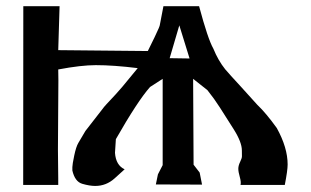

<svg xmlns="http://www.w3.org/2000/svg" viewBox="-20 -532 1021 631"><path d="M925.3 8.8Q925.3 27.8 916 75.7H770.5Q772.9 66.9 768.1 49.8Q763.2 32.7 763.2 22.5Q763.2 12.2 769.3 -0.2Q775.4 -12.7 775.1 -18.8Q774.9 -24.9 774.9 -37.6Q774.9 -64.9 747.6 -107.9Q720.2 -150.9 702.4 -179Q684.6 -207 661.6 -235.8L614.7 -272.9L616.2 9.3L636.2 35.2L644 74.7L492.2 74.2L499 41L514.6 10.7V-272.9L473.1 -246.1Q432.1 -199.7 360.8 -74.7L357.9 -29.8Q360.8 11.2 389.6 24.4Q384.3 29.3 356.7 54.2Q329.1 79.1 293 79.1Q274.4 79.1 250.2 72Q226.1 64.9 217.8 28.3V17.1Q217.8 8.8 223.9 -20.5Q230 -49.8 237.5 -62.3Q245.1 -74.7 260.7 -101.6Q317.4 -173.8 318.8 -176.3Q319.8 -179.2 360.4 -222.2Q383.8 -248 398.4 -266.6Q415.5 -287.6 432.6 -308.1Q353 -317.9 294.9 -317.9Q246.6 -317.9 171.4 -303.7Q171.9 -268.6 171.9 -268.1L170.4 -40.5L171.4 53.2V75.7H56.2Q56.6 -217.8 56.6 -511.7H175.8L171.4 -367.2L465.8 -364.3Q477.1 -387.7 488.3 -410.2Q505.9 -446.8 505.4 -450.7L517.1 -511.7H634.3Q663.1 -403.8 681.2 -372.1Q696.8 -333.5 720.2 -304.2Q733.4 -288.6 770.5 -248.5Q824.2 -189 825.7 -187.5Q854.5 -160.2 889.6 -111.3Q925.3 -46.9 925.3 8.8ZM569.3 -448.7 537.6 -340.8 603 -339.8Z"/></svg>

Font: Panteley
Style: Regular
Weight: 500
Designer: Kalashnikov Yuriy
Foundry: Øêîëà ïàâà èìåíè ñâÿòîãî àâíîàïîñòîëüíîãî Âëàäèìèà
Version: Version 1.80 April 12, 2018